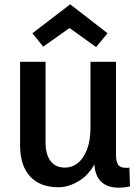

<svg xmlns="http://www.w3.org/2000/svg" viewBox="-20 -855 636 889"><path d="M416 -116H428Q399 -51 349.5 -19.5Q300 12 250 12Q166 12 119.5 -38Q73 -88 73 -182V-569H191V-194Q191 -140 214 -109.5Q237 -79 280 -79Q315 -79 341.5 -101Q368 -123 383.5 -164.5Q399 -206 399 -266V-569H517V-141Q517 -108 526.5 -93Q536 -78 562 -78Q566 -78 570.5 -78Q575 -78 579 -79L582 8Q569 11 555 12.5Q541 14 529 14Q475 14 445.5 -16.5Q416 -47 416 -116ZM478 -701 425 -637 294 -731H310L180 -639L130 -701L305 -835Z"/></svg>

Font: Yaldevi ExtraLight SemiBold
Style: Regular
Weight: 600
Version: Version 1.100